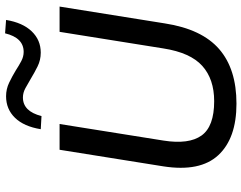

<svg xmlns="http://www.w3.org/2000/svg" viewBox="-120 -846 974 775"><g transform="rotate(-90 367.5 -458.0)"><path d="M61 0ZM337 9Q197 9 129 -64.5Q61 -138 84 -286L151 -705H255L188 -285Q172 -183 208.5 -132Q245 -81 347 -81Q436 -81 489.5 -129Q543 -177 560 -286L627 -705H729L661 -280Q638 -131 557.5 -61Q477 9 337 9ZM287 -778 234 -781Q245 -849 280 -885Q315 -921 367 -921Q396 -921 422 -908.5Q448 -896 471 -882Q491 -869 509 -859.5Q527 -850 546 -850Q603 -850 621 -925L675 -921Q664 -854 629 -817.5Q594 -781 543 -781Q513 -781 487 -794Q461 -807 438 -821Q418 -833 399.5 -843Q381 -853 362 -853Q306 -853 287 -778Z"/></g></svg>

Font: Winston Medium
Style: Italic
Weight: 500
Italic angle: -9°
Designer: Original fonts by Vernon Adams / Changes by Cristiano Sobral
Foundry: Original fonts by Vernon Adams / Changes by Cristiano Sobral
Version: Version 2.503;July 17, 2020;FontCreator 13.0.0.2655 64-bit